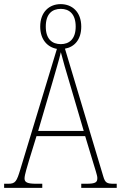

<svg xmlns="http://www.w3.org/2000/svg" viewBox="-23 -911 586 931"><path d="M-3 0H182V-20H153C109 -20 96 -27 96 -46C96 -64 111 -109 118 -134L154 -251H390L429 -122C437 -94 449 -61 449 -48C449 -27 441 -20 395 -20H371V0H543V-20H530C496 -20 487 -24 478 -55L292 -675C338 -683 371 -719 371 -782C371 -853 327 -891 271 -891C216 -891 172 -853 172 -782C172 -719 207 -682 253 -674L76 -91C58 -31 52 -20 17 -20H-3ZM272 -697C230 -697 199 -721 199 -782C199 -844 230 -868 272 -868C312 -868 344 -844 344 -782C344 -721 312 -697 272 -697ZM162 -276 231 -511C246 -565 265 -625 272 -658C281 -622 297 -567 318 -497L383 -276Z"/></svg>

Font: Noto Serif Georgian Condensed Thin
Style: Regular
Weight: 100
Width: 3
Designer: Monotype Design Team, Akaki Razmadze
Foundry: Google LLC
Version: Version 2.003